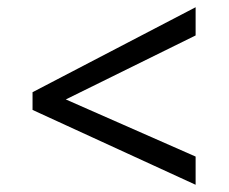

<svg xmlns="http://www.w3.org/2000/svg" viewBox="-20 -588 632 531"><path d="M70 -284V-333L521 -568V-490L162 -313L521 -155V-77Z"/></svg>

Font: lgurmukhi85
Style: Book
Weight: 400
Designer: Jelle Bosma - Monotype Design Team
Foundry: Monotype Imaging Inc.
Version: Version 2.003